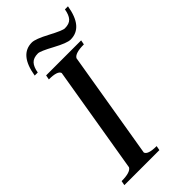

<svg xmlns="http://www.w3.org/2000/svg" viewBox="-231 -788 845 845"><g transform="rotate(-45 191.5 -366.0)"><path d="M288 -620Q266 -620 211.5 -649.5Q157 -679 143 -679Q115 -679 101.5 -664.5Q88 -650 83 -620H64Q82 -732 158 -732Q180 -732 235.5 -702.5Q291 -673 305 -673Q333 -673 346 -687.5Q359 -702 364 -732H383Q365 -620 288 -620ZM2 0 6 -21Q61 -21 72 -41L156 -544Q150 -564 96 -564L100 -585H318L314 -564Q259 -564 248 -544L164 -41Q170 -21 224 -21L220 0Z"/></g></svg>

Font: Judson
Style: Italic
Weight: 400
Italic angle: -9.5°
Version: Version 20110429